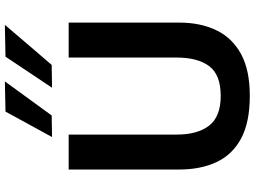

<svg xmlns="http://www.w3.org/2000/svg" viewBox="-146 -862 1021 769"><g transform="rotate(-90 364.5 -477.5)"><path d="M365.5 12.5Q259.5 12.5 194.5 -22.2Q129.5 -57 99.8 -120.8Q70 -184.5 70 -271V-713H210V-280Q210 -196.5 246 -150.2Q282 -104 365 -104Q449.5 -104 484 -150Q518.5 -196 518.5 -280.5V-713H658.5V-270.5Q658.5 -184.5 627.5 -120.8Q596.5 -57 532 -22.2Q467.5 12.5 365.5 12.5ZM397.5 -779.5Q428.5 -826 460 -873Q491 -919.5 522 -966L649.5 -968.5Q608 -920 568 -873Q528 -826 489 -781ZM200 -779.5Q225.5 -826 251 -872.5Q276 -919 302 -966L423 -968.5Q353.5 -872.5 286.5 -781Z"/></g></svg>

Font: Heraclito SemiBold
Style: Regular
Weight: 600
Designer: Kostas Bartsokas (font) & Cristiano Sobral (main changes)
Foundry: Kostas Bartsokas (font) & Cristiano Sobral (main changes)
Version: Version 1.00;July 8, 2020;FontCreator 13.0.0.2655 64-bit